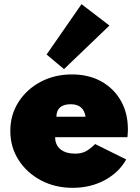

<svg xmlns="http://www.w3.org/2000/svg" viewBox="-20 -885 672 921"><path d="M329 16Q413 16 481.2 -20.2Q549.5 -56.5 585.5 -120L436.5 -194Q409.5 -168 389.2 -158Q369 -148 341 -148Q295.5 -148 270 -169Q244.5 -190 244.5 -227H591.5Q593 -246.5 593.2 -252.2Q593.5 -258 593.5 -264.5Q593.5 -343 559.5 -402.2Q525.5 -461.5 465.2 -494.8Q405 -528 325 -528Q241.5 -528 174.5 -492.2Q107.5 -456.5 68.5 -395.2Q29.5 -334 29.5 -257Q29.5 -179.5 69 -117.8Q108.5 -56 176.2 -20Q244 16 329 16ZM250.5 -325Q251.5 -385 319.5 -385Q381 -385 390.5 -325ZM287 -553.5 505 -762.5 371 -865 203.5 -623.5Z"/></svg>

Font: Spartan Black
Style: Regular
Weight: 900
Designer: Matt Bailey, Mirko Velimirovic
Foundry: Matt Bailey
Version: Version 1.003; ttfautohint (v1.8.3)